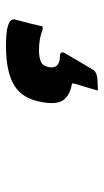

<svg xmlns="http://www.w3.org/2000/svg" viewBox="127 -223 346 640"><g transform="rotate(90 300.0 97.0)"><path d="M282 -56Q277 -38 270.5 -17Q264 4 259 21L258 30Q296 36 312.5 57.5Q329 79 321 126Q311 194 265.5 222Q220 250 135 250Q94 250 74 245.5Q54 241 48.5 234Q43 227 45 220Q52 194 58 170.5Q64 147 68 128H80Q107 140 148 140Q170 140 185 134Q200 128 204 106Q210 70 165 70Q158 70 155.5 65.5Q153 61 157 54Q170 32 184.5 7Q199 -18 213 -41Q218 -49 230.5 -52.5Q243 -56 282 -56Z"/></g></svg>

Font: Recursive Sn Lnr St XBd
Style: Italic
Weight: 800
Italic angle: -15°
Version: Version 1.079;hotconv 1.0.112;makeotfexe 2.5.65598; ttfautoh